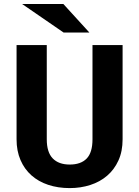

<svg xmlns="http://www.w3.org/2000/svg" viewBox="-20 -938 702 968"><path d="M598.1 -710.9V-235.8Q598.1 -174.8 577.1 -128.9Q556.2 -83 520 -52Q483.9 -21 435.3 -5.4Q386.7 10.3 331.5 10.3Q272.5 10.3 223.1 -6.1Q173.8 -22.5 138.4 -54Q103 -85.4 83.3 -131.3Q63.5 -177.2 63.5 -235.8V-710.9H215.8V-235.8Q215.8 -170.4 245.8 -139.4Q275.9 -108.4 331.5 -108.4Q387.7 -108.4 417 -138.7Q446.3 -168.9 446.3 -235.8V-710.9ZM430.7 -773.9H300.8L91.3 -918H299.3Z"/></svg>

Font: Ufes Sans ExtraBold
Style: Regular
Weight: 800
Designer: Ricardo Esteves & Filipe Motta
Foundry: ProDesignUfes - Ricardo Esteves, Filipe Motta (This is a derivative work, based on Roboto family, by Christian Robertson
Version: Version 2.0